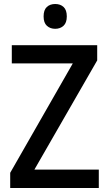

<svg xmlns="http://www.w3.org/2000/svg" viewBox="-20 -940 543 960"><path d="M474 0H31V-76L344 -623H39V-714H466V-638L152 -92H474ZM256 -920Q282 -920 298 -905Q314 -890 314 -858Q314 -826 297.5 -811Q281 -796 256 -796Q231 -796 214.5 -811Q198 -826 198 -858Q198 -890 214 -905Q230 -920 256 -920Z"/></svg>

Font: Noto Sans Ethiopic SemiCondensed Medium
Style: Regular
Weight: 500
Width: 4
Designer: Monotype Design Team
Foundry: Monotype Imaging Inc.
Version: Version 2.102; ttfautohint (v1.8.4.7-5d5b)